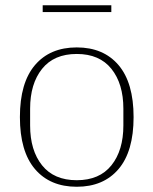

<svg xmlns="http://www.w3.org/2000/svg" viewBox="-20 -701 586 733"><path d="M273 -13Q360 -13 405.5 -70Q451 -127 451 -222V-286Q451 -381 405.5 -438Q360 -495 273 -495Q186 -495 140.5 -438Q95 -381 95 -286V-222Q95 -127 140.5 -70Q186 -13 273 -13ZM273 12Q171 12 113.5 -55.5Q56 -123 56 -254Q56 -385 113.5 -452.5Q171 -520 273 -520Q375 -520 432.5 -452.5Q490 -385 490 -254Q490 -123 432.5 -55.5Q375 12 273 12ZM143 -681H405V-655H143Z"/></svg>

Font: IBM Plex Serif ExtraLight
Style: Regular
Weight: 200
Designer: Mike Abbink, Paul van der Laan, Pieter van Rosmalen
Foundry: Bold Monday
Version: Version 2.5